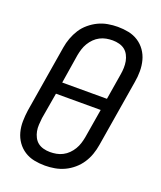

<svg xmlns="http://www.w3.org/2000/svg" viewBox="-139 -831 778 928"><g transform="rotate(20 250.0 -367.5)"><path d="M203 8Q174 8 147 2.5Q120 -3 97.5 -17.5Q75 -32 59.5 -54Q44 -76 37 -102.5Q30 -129 30.5 -157.5Q31 -186 35 -214L92 -559Q96 -584 105 -608.5Q114 -633 128 -655Q142 -677 163 -694.5Q184 -712 207 -723Q230 -734 255.5 -738.5Q281 -743 306 -743Q335 -743 362 -737.5Q389 -732 411.5 -717.5Q434 -703 449.5 -681Q465 -659 472 -632.5Q479 -606 479 -577.5Q479 -549 474 -521L417 -176Q413 -151 404.5 -126.5Q396 -102 381.5 -80Q367 -58 346.5 -40.5Q326 -23 302.5 -12Q279 -1 253.5 3.5Q228 8 203 8ZM145 -398H375L397 -532Q400 -549 400.5 -566.5Q401 -584 398 -600Q395 -616 387.5 -630.5Q380 -645 368 -654.5Q356 -664 339.5 -668.5Q323 -673 305 -673Q289 -673 272.5 -670Q256 -667 240.5 -659Q225 -651 212.5 -638.5Q200 -626 191 -611Q182 -596 177 -580Q172 -564 169 -548ZM204 -62Q220 -62 236.5 -65Q253 -68 268.5 -76Q284 -84 296.5 -96.5Q309 -109 318 -124Q327 -139 332 -155Q337 -171 340 -187L365 -337H135L112 -203Q110 -186 109 -168.5Q108 -151 111 -135Q114 -119 121.5 -104.5Q129 -90 141 -80.5Q153 -71 169.5 -66.5Q186 -62 204 -62Z"/></g></svg>

Font: Iosevka Term Curly
Style: Italic
Weight: 400
Italic angle: -9°
Designer: Belleve Invis
Foundry: Belleve Invis
Version: Version 32.3.0